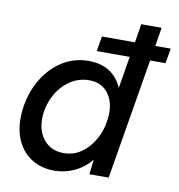

<svg xmlns="http://www.w3.org/2000/svg" viewBox="-82 -795 822 882"><g transform="rotate(10 329.5 -354.0)"><path d="M338 -633H492L506 -720H601L587 -633H659L647 -563H575L481 0H391L399 -69Q366 -29 321.5 -8.5Q277 12 229 12Q171 12 127 -14Q83 -40 59 -87.5Q35 -135 35 -196Q35 -279 68.5 -351.5Q102 -424 162 -468Q222 -512 299 -512Q356 -512 395.5 -486.5Q435 -461 455 -414L480 -563H326ZM257 -75Q320 -75 365.5 -122.5Q411 -170 426 -238L430 -265Q432 -279 432 -286Q434 -348 402.5 -386.5Q371 -425 317 -425Q264 -425 222 -394.5Q180 -364 156.5 -314.5Q133 -265 133 -212Q133 -151 167 -113Q201 -75 257 -75Z"/></g></svg>

Font: Oak Sans Medium
Style: Italic
Weight: 500
Italic angle: -9.49998°
Foundry: Erik Kennedy, Walven
Version: Version 1.000